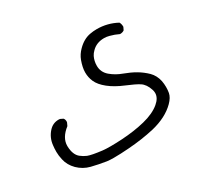

<svg xmlns="http://www.w3.org/2000/svg" viewBox="-98 -376 695 664"><g transform="rotate(-30 250.0 -43.5)"><path d="M83.5 -45.9Q60.1 -45.9 44.4 -28.3Q25.4 -7.3 22.5 21.5Q21 32.7 21 47.1Q21 61.5 24.9 78.6Q30.3 104 50.3 124Q70.8 144 98.1 150.9Q125.5 157.7 156.2 162.6Q168.9 164.1 183.1 164.1Q210.4 164.1 242.7 161.6Q298.3 157.7 347.2 146.5Q406.2 132.3 439.9 98.6Q457 81.5 460 64.9Q461.9 54.2 461.9 42Q461.9 29.8 459.5 17.1Q454.1 -7.3 438 -23.4Q420.9 -40 401.1 -51.5Q381.3 -63 356 -72.3Q330.6 -81.5 311 -98.1Q291 -115.2 291 -140.6Q291 -159.7 298.8 -175.8Q303.2 -184.6 311 -191.9Q330.1 -211.4 360.4 -211.4Q370.6 -211.4 380.9 -208.5Q398.4 -204.1 415.5 -195.8Q415.5 -195.8 416 -195.8Q425.8 -195.8 432.6 -200.7L438 -211.9Q438 -212.9 438 -213.4Q438 -223.1 433.6 -231Q396.5 -251 354 -251Q340.3 -251 327.1 -248.5Q299.8 -243.7 276.4 -220.2Q260.7 -204.6 253.9 -186Q244.6 -160.6 244.6 -140.9Q244.6 -121.1 252.4 -103.5Q260.7 -84.5 283.9 -65.9Q307.1 -47.4 341.6 -33.2Q376 -19 391.1 -9.3Q408.2 1.5 416.5 27.3Q418.9 34.2 418.9 41Q418.9 61 398.4 78.1Q374 98.6 331.8 109.1Q289.6 119.6 238.3 122.6Q212.9 124 193.8 124Q174.8 124 162.1 122.6Q121.1 117.7 106 111.8Q93.3 106.4 82.5 97.7Q64.9 83 64 49.8Q64 48.8 64 47.9Q64 15.6 98.6 -11.2L104 -22.9Q104.5 -24.4 104.5 -26.4Q104.5 -34.7 100.1 -40L88.9 -45.4Q85.9 -45.9 83.5 -45.9Z"/></g></svg>

Font: NaikaiFont
Style: Light
Weight: 300
Version: Version 1.89